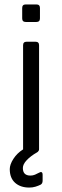

<svg xmlns="http://www.w3.org/2000/svg" viewBox="-20 -687 280 865"><path d="M96 -588Q80 -588 80 -604V-651Q80 -667 96 -667H144Q160 -667 160 -651V-604Q160 -588 144 -588ZM112 158Q72 158 48 136.5Q24 115 24 75Q24 54 40.5 28.5Q57 3 84 -14V-16V-483Q84 -499 100 -499H140Q156 -499 156 -483V-16Q156 -11 155 -9Q154 -8 154 -8Q153 -6 152 -5Q151 -3 150 -2.5Q149 -2 151 -4Q150 -3 149 -2L146 0Q118 16 100.5 34.5Q83 53 83 70Q83 104 117 104Q128 104 137.5 100Q147 96 154 92Q172 81 172 101V127Q172 140 163 145Q153 150 140 154Q127 158 112 158Z"/></svg>

Font: Pitagon Sans
Style: Regular
Weight: 400
Designer: Travis Tran
Foundry: Pitagon
Version: Version 1.001; ttfautohint (v1.8.4.7-5d5b);gftools[0.9.26]